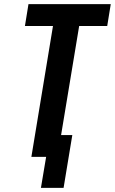

<svg xmlns="http://www.w3.org/2000/svg" viewBox="-20 -755 553 924"><path d="M177 149 202 0H131L235 -630H100L117 -735H513L496 -630H361L274 -105H328L286 149Z"/></svg>

Font: Iosevka Extrabold
Style: Italic
Weight: 800
Italic angle: -9°
Monospace: yes
Designer: Belleve Invis
Foundry: Belleve Invis
Version: Version 32.5.0; ttfautohint (v1.8.4)